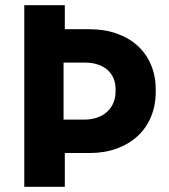

<svg xmlns="http://www.w3.org/2000/svg" viewBox="-20 -720 653 740"><path d="M73.6 0H229.8V-130.2H324.8Q382.5 -130.2 429.4 -147.2Q476.4 -164.2 510 -195.1Q543.7 -226 561.9 -269.7Q580.2 -313.4 580.2 -366.6V-374.6Q580.2 -427 562 -470.1Q543.9 -513.2 510.4 -543.6Q477 -574 429.8 -590.7Q382.7 -607.4 324.6 -607.4H229.8V-700H73.6ZM225 -259V-478.6H309Q335.8 -478.6 357.3 -471.3Q378.8 -464 393.9 -450.8Q409 -437.6 417.2 -418.9Q425.4 -400.2 425.4 -376.6V-368Q425.4 -343 416.7 -322.9Q408 -302.8 392.5 -288.8Q377 -274.8 354.7 -266.9Q332.5 -259 304.8 -259Z"/></svg>

Font: Fixel Variable
Style: Regular
Weight: 100
Width: 3
Designer: AlfaBravo + MacPaw
Foundry: Kyrylo Tkachov, Marchela Mozhyna, Serhii Makarenko, Maria Weinstein, Zakhar Kryvoshyya
Version: Version 1.211